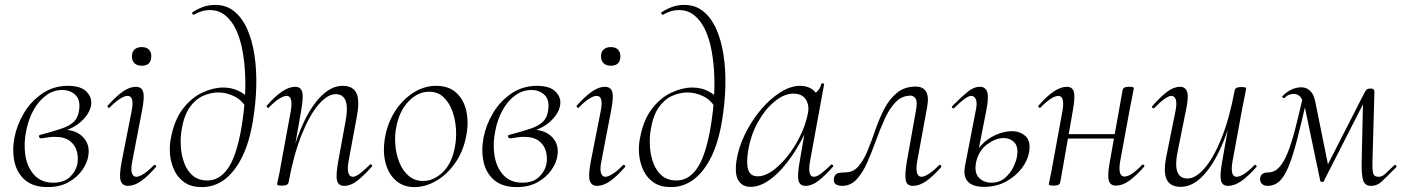

<svg xmlns="http://www.w3.org/2000/svg" viewBox="-20 -749 5721 783"><path d="M174 14Q116 14 82.5 -14.5Q49 -43 39 -89.5Q29 -136 39 -188Q49 -240 78 -288.5Q107 -337 153 -368Q199 -399 257 -399Q310 -399 333.5 -374.5Q357 -350 351 -318Q345 -285 311.5 -254Q278 -223 222 -209L237 -220Q290 -220 319 -189.5Q348 -159 340 -113Q336 -85 315.5 -55.5Q295 -26 259.5 -6Q224 14 174 14ZM198 -4Q242 -4 266.5 -28.5Q291 -53 296 -84Q300 -108 293 -133Q286 -158 264.5 -174.5Q243 -191 202 -191Q190 -191 178 -189Q166 -187 149 -185Q142 -184 139.5 -190.5Q137 -197 144 -199Q197 -213 231 -224.5Q265 -236 282.5 -254Q300 -272 303 -303Q308 -343 287 -362.5Q266 -382 234 -382Q198 -382 168 -360Q138 -338 117 -300.5Q96 -263 87 -216Q76 -164 83.5 -115.5Q91 -67 119.5 -35.5Q148 -4 198 -4Z M502 9Q480 9 472.5 -11Q465 -31 476 -89L517 -297Q529 -358 500 -358Q488 -358 469 -346Q450 -334 428 -311Q425 -307 420.5 -311.5Q416 -316 420 -319Q454 -357 481.5 -376Q509 -395 534 -395Q558 -395 564 -373.5Q570 -352 559 -297L519 -89Q513 -58 518 -43Q523 -28 536 -28Q547 -28 566 -40Q585 -52 607 -75Q611 -79 615 -74.5Q619 -70 615 -67Q582 -29 554.5 -10Q527 9 502 9ZM558 -481Q539 -481 528.5 -491Q518 -501 518 -520Q518 -537 528.5 -547Q539 -557 558 -557Q577 -557 587 -547Q597 -537 597 -520Q597 -481 558 -481Z M803 14Q761 14 734 -4Q707 -22 692.5 -51Q678 -80 674 -114Q670 -148 676 -181Q690 -259 725.5 -305Q761 -351 805.5 -371.5Q850 -392 890 -392Q925 -392 952.5 -378.5Q980 -365 1002 -342L989 -301Q969 -340 936 -356Q903 -372 871 -372Q840 -372 809 -358.5Q778 -345 754.5 -312.5Q731 -280 721 -222Q715 -187 717.5 -150.5Q720 -114 732 -82.5Q744 -51 767 -32Q790 -13 826 -13Q874 -13 908 -60Q942 -107 962 -214Q972 -268 977 -325.5Q982 -383 980 -438Q978 -493 969 -542Q960 -591 942.5 -628Q925 -665 898.5 -686.5Q872 -708 835 -708Q803 -708 771 -689Q767 -688 764.5 -692.5Q762 -697 764 -698Q779 -709 803.5 -719Q828 -729 858 -729Q903 -729 935.5 -702.5Q968 -676 988.5 -629.5Q1009 -583 1018 -522.5Q1027 -462 1025 -393.5Q1023 -325 1011 -254Q997 -169 967.5 -109Q938 -49 896.5 -17.5Q855 14 803 14Z M1384 9Q1360 9 1354.5 -12.5Q1349 -34 1359 -89L1388 -248Q1412 -365 1349 -365Q1316 -365 1279.5 -323Q1243 -281 1210.5 -200.5Q1178 -120 1157 -6L1146 -7Q1167 -123 1202 -211.5Q1237 -300 1282.5 -349.5Q1328 -399 1377 -399Q1420 -399 1434 -368.5Q1448 -338 1434 -267L1401 -89Q1396 -58 1401 -43Q1406 -28 1419 -28Q1430 -28 1448 -41.5Q1466 -55 1488 -77Q1491 -81 1495.5 -77Q1500 -73 1496 -69Q1463 -32 1436.5 -11.5Q1410 9 1384 9ZM1131 8Q1118 8 1114 6.5Q1110 5 1110 2Q1110 -1 1115.5 -24.5Q1121 -48 1125 -74L1166 -297Q1176 -358 1149 -358Q1137 -358 1118 -346Q1099 -334 1077 -311Q1074 -307 1069.5 -311.5Q1065 -316 1069 -319Q1102 -357 1130.5 -376Q1159 -395 1184 -395Q1207 -395 1212.5 -373.5Q1218 -352 1208 -297L1157 -6Q1155 8 1131 8Z M1670 14Q1624 14 1593.5 -13.5Q1563 -41 1551.5 -88Q1540 -135 1551 -193Q1562 -251 1592.5 -297.5Q1623 -344 1666.5 -371.5Q1710 -399 1759 -399Q1810 -399 1841 -370.5Q1872 -342 1882 -295Q1892 -248 1881 -193Q1869 -131 1836 -84Q1803 -37 1759 -11.5Q1715 14 1670 14ZM1705 -11Q1749 -11 1786 -47Q1823 -83 1835 -149Q1842 -184 1839.5 -223Q1837 -262 1824.5 -296.5Q1812 -331 1788.5 -353Q1765 -375 1730 -375Q1685 -375 1647.5 -337Q1610 -299 1597 -236Q1589 -199 1592 -160Q1595 -121 1608.5 -87Q1622 -53 1646.5 -32Q1671 -11 1705 -11Z M2087 14Q2029 14 1995.5 -14.5Q1962 -43 1952 -89.5Q1942 -136 1952 -188Q1962 -240 1991 -288.5Q2020 -337 2066 -368Q2112 -399 2170 -399Q2223 -399 2246.5 -374.5Q2270 -350 2264 -318Q2258 -285 2224.5 -254Q2191 -223 2135 -209L2150 -220Q2203 -220 2232 -189.5Q2261 -159 2253 -113Q2249 -85 2228.5 -55.5Q2208 -26 2172.5 -6Q2137 14 2087 14ZM2111 -4Q2155 -4 2179.5 -28.5Q2204 -53 2209 -84Q2213 -108 2206 -133Q2199 -158 2177.5 -174.5Q2156 -191 2115 -191Q2103 -191 2091 -189Q2079 -187 2062 -185Q2055 -184 2052.5 -190.5Q2050 -197 2057 -199Q2110 -213 2144 -224.5Q2178 -236 2195.5 -254Q2213 -272 2216 -303Q2221 -343 2200 -362.5Q2179 -382 2147 -382Q2111 -382 2081 -360Q2051 -338 2030 -300.5Q2009 -263 2000 -216Q1989 -164 1996.5 -115.5Q2004 -67 2032.5 -35.5Q2061 -4 2111 -4Z M2415 9Q2393 9 2385.5 -11Q2378 -31 2389 -89L2430 -297Q2442 -358 2413 -358Q2401 -358 2382 -346Q2363 -334 2341 -311Q2338 -307 2333.5 -311.5Q2329 -316 2333 -319Q2367 -357 2394.5 -376Q2422 -395 2447 -395Q2471 -395 2477 -373.5Q2483 -352 2472 -297L2432 -89Q2426 -58 2431 -43Q2436 -28 2449 -28Q2460 -28 2479 -40Q2498 -52 2520 -75Q2524 -79 2528 -74.5Q2532 -70 2528 -67Q2495 -29 2467.5 -10Q2440 9 2415 9ZM2471 -481Q2452 -481 2441.5 -491Q2431 -501 2431 -520Q2431 -537 2441.5 -547Q2452 -557 2471 -557Q2490 -557 2500 -547Q2510 -537 2510 -520Q2510 -481 2471 -481Z M2716 14Q2674 14 2647 -4Q2620 -22 2605.5 -51Q2591 -80 2587 -114Q2583 -148 2589 -181Q2603 -259 2638.5 -305Q2674 -351 2718.5 -371.5Q2763 -392 2803 -392Q2838 -392 2865.5 -378.5Q2893 -365 2915 -342L2902 -301Q2882 -340 2849 -356Q2816 -372 2784 -372Q2753 -372 2722 -358.5Q2691 -345 2667.5 -312.5Q2644 -280 2634 -222Q2628 -187 2630.5 -150.5Q2633 -114 2645 -82.5Q2657 -51 2680 -32Q2703 -13 2739 -13Q2787 -13 2821 -60Q2855 -107 2875 -214Q2885 -268 2890 -325.5Q2895 -383 2893 -438Q2891 -493 2882 -542Q2873 -591 2855.5 -628Q2838 -665 2811.5 -686.5Q2785 -708 2748 -708Q2716 -708 2684 -689Q2680 -688 2677.5 -692.5Q2675 -697 2677 -698Q2692 -709 2716.5 -719Q2741 -729 2771 -729Q2816 -729 2848.5 -702.5Q2881 -676 2901.5 -629.5Q2922 -583 2931 -522.5Q2940 -462 2938 -393.5Q2936 -325 2924 -254Q2910 -169 2880.5 -109Q2851 -49 2809.5 -17.5Q2768 14 2716 14Z M3041 13Q3009 13 2992.5 -11Q2976 -35 2983 -91Q2991 -146 3017.5 -200.5Q3044 -255 3081.5 -300Q3119 -345 3161.5 -372Q3204 -399 3243 -399Q3261 -399 3278 -392.5Q3295 -386 3307 -371Q3319 -356 3321 -332L3283 -357Q3294 -359 3310 -373.5Q3326 -388 3329 -407Q3331 -410 3336.5 -409Q3342 -408 3341 -406L3283 -89Q3273 -28 3299 -28Q3311 -28 3329 -41.5Q3347 -55 3369 -77Q3372 -80 3376 -76Q3380 -72 3377 -69Q3344 -32 3317.5 -11.5Q3291 9 3265 9Q3242 9 3236.5 -12.5Q3231 -34 3241 -89L3265 -229L3281 -246Q3250 -172 3209.5 -113Q3169 -54 3125.5 -20.5Q3082 13 3041 13ZM3070 -30Q3099 -30 3130.5 -52.5Q3162 -75 3191.5 -112Q3221 -149 3243 -194Q3265 -239 3274 -283Q3282 -318 3266.5 -343Q3251 -368 3212 -367Q3176 -366 3137.5 -334Q3099 -302 3069.5 -248.5Q3040 -195 3030 -127Q3023 -80 3032 -55Q3041 -30 3070 -30Z M3414 9Q3398 9 3388 2Q3378 -5 3381 -23Q3385 -40 3398 -43Q3411 -46 3427 -46Q3460 -46 3481.5 -71.5Q3503 -97 3519 -136.5Q3535 -176 3550.5 -221Q3566 -266 3586.5 -305.5Q3607 -345 3638 -370.5Q3669 -396 3715 -396Q3743 -396 3756 -376.5Q3769 -357 3761 -312L3720 -89Q3715 -58 3720 -43Q3725 -28 3738 -28Q3749 -28 3768 -40Q3787 -52 3809 -75Q3813 -79 3817 -74.5Q3821 -70 3818 -67Q3784 -29 3756.5 -10Q3729 9 3703 9Q3679 9 3674 -12.5Q3669 -34 3678 -89L3716 -302Q3722 -336 3713.5 -347.5Q3705 -359 3694 -359Q3658 -359 3632.5 -332.5Q3607 -306 3588 -264Q3569 -222 3552 -175Q3535 -128 3516.5 -86Q3498 -44 3473.5 -17.5Q3449 9 3414 9Z M3993 13Q3946 13 3926.5 -9Q3907 -31 3916 -75L3959 -297Q3966 -328 3960 -343Q3954 -358 3941 -358Q3930 -358 3912.5 -345Q3895 -332 3872 -309Q3868 -305 3864 -309Q3860 -313 3864 -317Q3900 -353 3925.5 -374Q3951 -395 3976 -395Q3999 -395 4006 -373.5Q4013 -352 4002 -297L3961 -89Q3952 -45 3972 -24.5Q3992 -4 4023 -4Q4056 -4 4078.5 -23.5Q4101 -43 4113.5 -69.5Q4126 -96 4128 -115Q4133 -152 4116 -169Q4099 -186 4073 -186Q4041 -186 4006.5 -161Q3972 -136 3961 -89L3948 -90Q3956 -129 3981.5 -156.5Q4007 -184 4041 -199Q4075 -214 4106 -214Q4140 -214 4162 -194Q4184 -174 4177 -130Q4172 -96 4147 -63Q4122 -30 4082.5 -8.5Q4043 13 3993 13Z M4278 8Q4265 8 4261 6.5Q4257 5 4257 2Q4257 -1 4262.5 -24.5Q4268 -48 4272 -74L4313 -297Q4323 -358 4296 -358Q4284 -358 4265 -346Q4246 -334 4224 -311Q4221 -307 4216.5 -311.5Q4212 -316 4216 -319Q4249 -357 4277.5 -376Q4306 -395 4331 -395Q4354 -395 4359.5 -373.5Q4365 -352 4355 -297L4304 -6Q4302 8 4278 8ZM4313 -184 4317 -202H4547L4544 -184ZM4531 8Q4507 8 4501.5 -14Q4496 -36 4506 -90L4558 -381Q4560 -395 4583 -395Q4597 -395 4600.5 -393.5Q4604 -392 4604 -389Q4604 -386 4599 -363Q4594 -340 4589 -313L4548 -90Q4538 -29 4566 -29Q4592 -29 4637 -76Q4641 -80 4645 -76Q4649 -72 4645 -68Q4612 -31 4584.5 -11.5Q4557 8 4531 8Z M4795 13Q4752 13 4737.5 -18Q4723 -49 4738 -119L4774 -297Q4780 -328 4775 -343Q4770 -358 4757 -358Q4746 -358 4728 -345Q4710 -332 4688 -309Q4684 -305 4680 -309Q4676 -313 4680 -317Q4713 -355 4740 -375Q4767 -395 4792 -395Q4815 -395 4821.5 -373.5Q4828 -352 4816 -297L4784 -138Q4771 -78 4781 -49.5Q4791 -21 4823 -21Q4856 -21 4892.5 -63Q4929 -105 4961.5 -185.5Q4994 -266 5015 -380L5026 -379Q5006 -263 4970.5 -174.5Q4935 -86 4890 -36.5Q4845 13 4795 13ZM4988 9Q4965 9 4959.5 -12.5Q4954 -34 4964 -89L5015 -380Q5017 -394 5041 -394Q5054 -394 5058 -392.5Q5062 -391 5062 -388Q5062 -385 5057 -361.5Q5052 -338 5047 -312L5006 -89Q4996 -28 5023 -28Q5035 -28 5054 -40Q5073 -52 5095 -75Q5098 -79 5102.5 -74.5Q5107 -70 5103 -67Q5069 -29 5041.5 -10Q5014 9 4988 9Z M5571 9Q5547 9 5539.5 -12.5Q5532 -34 5533 -89L5539 -353L5566 -378L5378 -9Q5377 -6 5371 -7Q5365 -8 5364 -12L5303 -304Q5296 -335 5285.5 -350.5Q5275 -366 5256 -366Q5247 -366 5238 -363Q5229 -360 5220 -351Q5216 -347 5211.5 -350.5Q5207 -354 5211 -358Q5229 -376 5248.5 -384.5Q5268 -393 5287 -393Q5307 -393 5322 -379.5Q5337 -366 5343 -338L5399 -62L5375 -39L5542 -366Q5549 -380 5553.5 -384Q5558 -388 5570 -388Q5578 -388 5581.5 -384.5Q5585 -381 5585 -372L5577 -89Q5576 -60 5579.5 -44Q5583 -28 5602 -28Q5616 -28 5627.5 -38.5Q5639 -49 5666 -75Q5669 -79 5673 -74.5Q5677 -70 5674 -67Q5638 -31 5617.5 -11Q5597 9 5571 9ZM5150 9Q5134 9 5125.5 0Q5117 -9 5119 -23Q5122 -37 5131 -41.5Q5140 -46 5153 -46Q5177 -46 5196 -66Q5215 -86 5231 -125.5Q5247 -165 5262.5 -225Q5278 -285 5296 -365L5313 -361Q5289 -254 5270.5 -182.5Q5252 -111 5234.5 -69Q5217 -27 5197 -9Q5177 9 5150 9Z"/></svg>

Font: Cormorant Garamond Light
Style: Italic
Weight: 300
Italic angle: -10°
Designer: Christian Thalmann (Catharsis Fonts)
Foundry: Catharsis Fonts
Version: Version 4.001